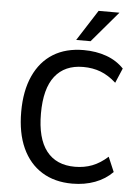

<svg xmlns="http://www.w3.org/2000/svg" viewBox="-62 -979 756 1037"><g transform="rotate(5 316.5 -461.0)"><path d="M369 10Q273 10 204 -33Q135 -76 98 -157Q61 -238 61 -353Q61 -467 98 -548Q135 -629 203.5 -671.5Q272 -714 369 -714Q436 -714 492 -694Q548 -674 587 -633L553 -553Q512 -590 469 -606.5Q426 -623 374 -623Q274 -623 221 -555.5Q168 -488 168 -353Q168 -218 221 -150Q274 -82 375 -82Q426 -82 469 -98.5Q512 -115 553 -152L587 -72Q548 -32 492 -11Q436 10 369 10ZM323 -765 430 -932H543L401 -765Z"/></g></svg>

Font: Nunito Sans 10pt SemiCondensed SemiBold
Style: Regular
Weight: 600
Width: 4
Designer: Vernon Adams
Foundry: Vernon Adams
Version: Version 3.101;gftools[0.9.27]